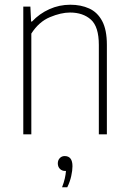

<svg xmlns="http://www.w3.org/2000/svg" viewBox="-20 -568 544 812"><path d="M78.5 0V-540H108.5L111.5 -477H115.5Q147 -510.5 188.8 -529.2Q230.5 -548 277.5 -548Q322 -548 357 -532.2Q392 -516.5 412 -479.2Q432 -442 432 -378.5V0H398V-378Q398 -455 364.5 -485Q331 -515 276 -515Q238 -515 191.2 -495.5Q144.5 -476 112.5 -426V0ZM242.5 224Q250.5 203 254.2 186.2Q258 169.5 259 155H255.5Q242 155 233.2 146Q224.5 137 224.5 123Q224.5 109.5 232.8 100.8Q241 92 253.5 92Q286.5 92 286.5 135Q286.5 153 281.2 176.8Q276 200.5 264.5 224Z"/></svg>

Font: Encode Sans SemiCondensed SemiCondensed Thin
Style: Regular
Weight: 100
Width: 4
Designer: Multiple Designers
Foundry: Impallari Type
Version: Version 3.000; ttfautohint (v1.8.3) -l 8 -r 50 -G 200 -x 14 